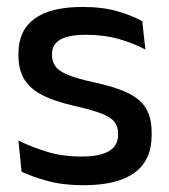

<svg xmlns="http://www.w3.org/2000/svg" viewBox="-20 -521 486 552"><path d="M220 11.5Q161 11.5 116.5 -0.8Q72 -13 42 -27.5L33 -117Q70 -98.5 114.5 -84.8Q159 -71 214.5 -71Q268 -71 293.8 -86.8Q319.5 -102.5 319.5 -133.5V-137.5Q319.5 -157.5 309 -170.8Q298.5 -184 271.8 -194.5Q245 -205 196 -216Q134.5 -230 99 -249Q63.5 -268 48.2 -295.8Q33 -323.5 33 -362.5V-367Q33 -433 79 -467Q125 -501 217 -501Q275 -501 318 -488.5Q361 -476 389 -460L398 -378.5Q364.5 -396.5 321.8 -408.8Q279 -421 227 -421Q191.5 -421 170 -414.2Q148.5 -407.5 139 -395.2Q129.5 -383 129.5 -366V-362.5Q129.5 -344 139.5 -330.2Q149.5 -316.5 175.2 -305.8Q201 -295 247 -285Q309 -272 346 -254.5Q383 -237 399.5 -209.8Q416 -182.5 416 -139.5V-132Q416 -60.5 367 -24.5Q318 11.5 220 11.5Z"/></svg>

Font: Anek Gurmukhi Medium
Style: Regular
Weight: 500
Designer: Sarang Kulkarni (Gurmukhi), Yesha Goshar (Latin)
Foundry: Ek Type
Version: Version 1.003